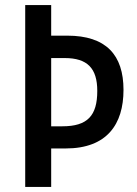

<svg xmlns="http://www.w3.org/2000/svg" viewBox="-20 -800 539 754"><path d="M465 -447C465 -584 397 -660 244 -660H181V-780H79V-66H181V-217H238C400 -217 465 -312 465 -447ZM225 -304H181V-572H234C323 -572 362 -532 362 -443C362 -346 324 -304 225 -304Z"/></svg>

Font: Noto Sans Malayalam UI Condensed Medium
Style: Regular
Weight: 500
Width: 3
Designer: Jelle Bosma - Monotype Design Team
Foundry: Monotype Imaging Inc.
Version: Version 2.104